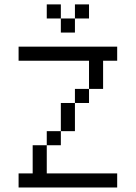

<svg xmlns="http://www.w3.org/2000/svg" viewBox="-20 -832 602 852"><path d="M62.5 -562.5H375V-437.5H437.5V-562.5H500V-625H62.5ZM62.5 0H500V-62.5H187.5V-187.5H125V-62.5H62.5ZM187.5 -187.5H250V-250H187.5ZM187.5 -750H250V-812.5H187.5ZM250 -250H312.5V-375H250ZM250 -687.5H312.5V-750H250ZM312.5 -375H375V-437.5H312.5ZM312.5 -750H375V-812.5H312.5Z"/></svg>

Font: ChillMoonMono
Style: Regular
Weight: 400
Designer: Warren2060
Foundry: ChillType
Version: Version 1.000;Glyphs 3.1.1 (3135)